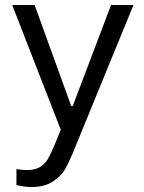

<svg xmlns="http://www.w3.org/2000/svg" viewBox="-20 -547 577 771"><path d="M119 -527 266 -121H272L426 -527H516L270 73Q254 111 239.5 135.5Q225 160 192 182Q159 204 106 204Q78 204 46 196V132Q70 136 88 136Q121 136 141 123.5Q161 111 172.5 91Q184 71 200 33L224 -26L29 -527Z"/></svg>

Font: Lopes Sans
Style: Regular
Weight: 400
Designer: Gabriel Lam, Diego Maldonado
Foundry: TypeRant, Foresti Design
Version: Version 4.000